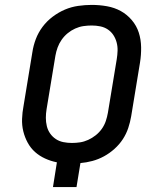

<svg xmlns="http://www.w3.org/2000/svg" viewBox="-20 -763 640 783"><path d="M196 0 212 -101Q187 -106 164 -116.5Q141 -127 123 -143Q105 -159 93 -181Q81 -203 75 -227.5Q69 -252 70 -278.5Q71 -305 76 -331L112 -550Q116 -577 126 -603.5Q136 -630 153.5 -653.5Q171 -677 195 -695Q219 -713 245 -724Q271 -735 299 -739Q327 -743 354 -743Q386 -743 416.5 -737.5Q447 -732 472.5 -718Q498 -704 517.5 -681Q537 -658 546 -630Q555 -602 555.5 -570.5Q556 -539 551 -508L515 -289Q511 -265 503 -241Q495 -217 481 -195.5Q467 -174 447 -156Q427 -138 404 -125.5Q381 -113 356.5 -106.5Q332 -100 308 -98L292 0ZM273 -180Q290 -180 306.5 -182.5Q323 -185 339.5 -192.5Q356 -200 370.5 -211.5Q385 -223 395.5 -238Q406 -253 411.5 -269.5Q417 -286 420 -303L456 -521Q459 -539 459.5 -556.5Q460 -574 455.5 -590.5Q451 -607 442 -620.5Q433 -634 419.5 -643Q406 -652 389 -655.5Q372 -659 354 -659Q337 -659 320 -656.5Q303 -654 286.5 -646.5Q270 -639 256 -627.5Q242 -616 231.5 -601Q221 -586 215 -569.5Q209 -553 206 -536L170 -318Q167 -300 167 -282.5Q167 -265 171 -248.5Q175 -232 184.5 -218.5Q194 -205 207.5 -196Q221 -187 238 -183.5Q255 -180 273 -180Z"/></svg>

Font: Iosevka Medium Extended
Style: Italic
Weight: 500
Width: 7
Italic angle: -9°
Monospace: yes
Designer: Belleve Invis
Foundry: Belleve Invis
Version: Version 32.5.0; ttfautohint (v1.8.4)